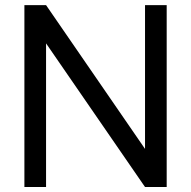

<svg xmlns="http://www.w3.org/2000/svg" viewBox="-20 -735 754 757"><path d="M161.6 2.4H76.2V-714.8H161.6L551.8 -147.9V-714.8H637.2V2.4H551.8L161.6 -564Z"/></svg>

Font: Proletarsk
Style: Regular
Weight: 400
Designer: Peter Wiegel, original typeface by Carl Albert Fahrenwaldt 1901
Foundry: Peter Wiegel
Version: Version 1.000 2010 initial release